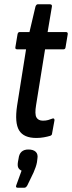

<svg xmlns="http://www.w3.org/2000/svg" viewBox="-20 -640 337 899"><path d="M150 6Q91 6 69.5 -29.5Q48 -65 60 -145L102 -409H61Q50 -409 52 -419L62 -479Q64 -490 72 -490H118L146 -609Q150 -620 157 -620H213Q225 -620 223 -609L203 -490H288Q299 -490 297 -479L287 -419Q286 -409 277 -409H191L149 -148Q142 -106 150.5 -90.5Q159 -75 181 -75Q195 -75 205.5 -78Q216 -81 226 -85Q230 -87 233 -84Q236 -81 235 -76L224 -16Q224 -7 215 -4Q202 0 185 3Q168 6 150 6ZM63 239Q52 239 56 228L81 159Q71 155 66 146Q61 137 64 118L67 102Q72 60 113 60Q136 60 147.5 71Q159 82 155 104L153 120Q151 131 147 142.5Q143 154 137 168L108 228Q102 239 94 239Z"/></svg>

Font: Sofia Sans Extra Condensed SemiBold
Style: Italic
Weight: 600
Italic angle: -9°
Designer: Botio Nikoltchev, Ani Petrova
Foundry: lettersoup
Version: Version 4.101